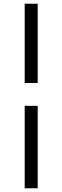

<svg xmlns="http://www.w3.org/2000/svg" viewBox="-20 -769 336 1034"><path d="M113 245V-199H183V245ZM183 -322H113V-749H183Z"/></svg>

Font: Source Serif 4 18pt Medium
Style: Regular
Weight: 500
Designer: Frank Grießhammer
Foundry: Adobe Systems Incorporated
Version: Version 4.004;hotconv 1.0.116;makeotfexe 2.5.65601